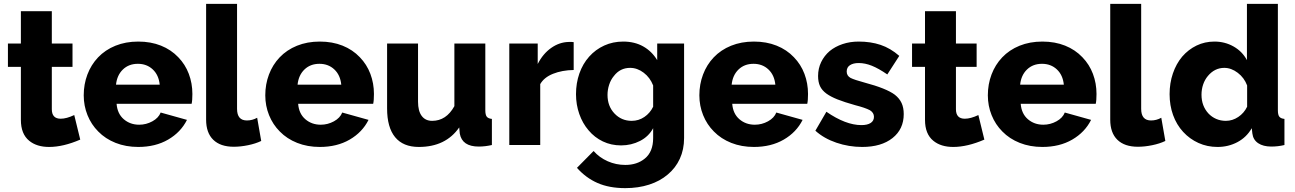

<svg xmlns="http://www.w3.org/2000/svg" viewBox="-20 -750 6698 993"><path d="M294 -136Q248 -136 248 -185V-404H355V-525H248V-692H88V-525H21V-404H88V-130Q88 -57 131 -22Q170 10 234 10Q307 10 395 -28L364 -155Q324 -136 294 -136Z M947 -130 811 -168Q800 -140 768 -122.5Q736 -105 700 -105Q653 -105 620 -133.5Q587 -162 583 -213H971Q975 -230 975 -264Q975 -319 956.5 -368Q938 -417 902 -454Q865 -493 812.5 -514Q760 -535 695 -535Q630 -535 577 -513.5Q524 -492 487 -453Q451 -415 432 -364.5Q413 -314 413 -257Q413 -203 432.5 -154.5Q452 -106 488 -70Q525 -32 578 -11Q631 10 695 10Q784 10 849.5 -28Q915 -66 947 -130ZM693 -420Q739 -420 770 -391Q801 -362 806 -312H580Q585 -361 615.5 -390.5Q646 -420 693 -420Z M1189 9Q1224 9 1263 1Q1302 -7 1331 -21L1310 -141Q1285 -127 1257 -127Q1206 -127 1206 -187V-730H1046V-131Q1046 -63 1083 -27Q1120 9 1189 9Z M1886 -130 1750 -168Q1739 -140 1707 -122.5Q1675 -105 1639 -105Q1592 -105 1559 -133.5Q1526 -162 1522 -213H1910Q1914 -230 1914 -264Q1914 -319 1895.5 -368Q1877 -417 1841 -454Q1804 -493 1751.5 -514Q1699 -535 1634 -535Q1569 -535 1516 -513.5Q1463 -492 1426 -453Q1390 -415 1371 -364.5Q1352 -314 1352 -257Q1352 -203 1371.5 -154.5Q1391 -106 1427 -70Q1464 -32 1517 -11Q1570 10 1634 10Q1723 10 1788.5 -28Q1854 -66 1886 -130ZM1632 -420Q1678 -420 1709 -391Q1740 -362 1745 -312H1519Q1524 -361 1554.5 -390.5Q1585 -420 1632 -420Z M2355 -91 2358 -59Q2370 8 2456 8Q2489 8 2524 0V-135Q2505 -137 2497.5 -146.5Q2490 -156 2490 -180V-525H2330V-201Q2288 -125 2215 -125Q2180 -125 2161 -150.5Q2142 -176 2142 -224V-525H1982V-189Q1982 -91 2023.5 -40.5Q2065 10 2146 10Q2285 10 2355 -91Z M2937 -533H2921Q2873 -532 2830.5 -502Q2788 -472 2761 -419V-525H2614V0H2774V-315Q2794 -350 2840.5 -368.5Q2887 -387 2947 -388V-532Q2944 -533 2937 -533Z M3358 -87V-36Q3358 35 3315 70Q3275 103 3214 103Q3166 103 3123 84Q3080 65 3050 31L2964 118Q3010 170 3070.5 196.5Q3131 223 3214 223Q3281 223 3337 205Q3393 187 3433 153Q3474 119 3496 71Q3518 23 3518 -36V-525H3379V-439Q3351 -485 3306.5 -510Q3262 -535 3203 -535Q3150 -535 3105 -514.5Q3060 -494 3027 -457Q2994 -420 2976.5 -370Q2959 -320 2959 -263Q2959 -209 2976 -160.5Q2993 -112 3024 -76Q3055 -39 3098 -18.5Q3141 2 3192 2Q3245 2 3290 -21Q3335 -44 3358 -87ZM3158 -163Q3122 -201 3122 -259Q3122 -286 3130.5 -312Q3139 -338 3155 -357Q3187 -399 3239 -399Q3276 -399 3309 -374Q3342 -349 3358 -308V-198Q3342 -165 3312.5 -145Q3283 -125 3247 -125Q3194 -125 3158 -163Z M4131 -130 3995 -168Q3984 -140 3952 -122.5Q3920 -105 3884 -105Q3837 -105 3804 -133.5Q3771 -162 3767 -213H4155Q4159 -230 4159 -264Q4159 -319 4140.5 -368Q4122 -417 4086 -454Q4049 -493 3996.5 -514Q3944 -535 3879 -535Q3814 -535 3761 -513.5Q3708 -492 3671 -453Q3635 -415 3616 -364.5Q3597 -314 3597 -257Q3597 -203 3616.5 -154.5Q3636 -106 3672 -70Q3709 -32 3762 -11Q3815 10 3879 10Q3968 10 4033.5 -28Q4099 -66 4131 -130ZM3877 -420Q3923 -420 3954 -391Q3985 -362 3990 -312H3764Q3769 -361 3799.5 -390.5Q3830 -420 3877 -420Z M4654 -160Q4654 -193 4643 -217Q4632 -241 4608 -260Q4564 -293 4451 -323Q4399 -337 4379 -347Q4359 -358 4359 -380Q4359 -402 4376 -413Q4393 -424 4421 -424Q4454 -424 4489 -410Q4524 -396 4569 -365L4631 -461Q4585 -501 4534 -518Q4483 -535 4421 -535Q4376 -535 4337.5 -522Q4299 -509 4271 -486Q4243 -462 4227 -429Q4211 -396 4211 -357Q4211 -326 4221 -304.5Q4231 -283 4254 -266Q4276 -250 4311 -236Q4346 -222 4403 -206Q4454 -193 4479 -180Q4500 -167 4500 -146Q4500 -125 4483 -114Q4466 -103 4435 -103Q4354 -103 4254 -172L4197 -74Q4241 -34 4305.5 -12Q4370 10 4439 10Q4538 10 4596 -36Q4654 -82 4654 -160Z M4970 -136Q4924 -136 4924 -185V-404H5031V-525H4924V-692H4764V-525H4697V-404H4764V-130Q4764 -57 4807 -22Q4846 10 4910 10Q4983 10 5071 -28L5040 -155Q5000 -136 4970 -136Z M5623 -130 5487 -168Q5476 -140 5444 -122.5Q5412 -105 5376 -105Q5329 -105 5296 -133.5Q5263 -162 5259 -213H5647Q5651 -230 5651 -264Q5651 -319 5632.5 -368Q5614 -417 5578 -454Q5541 -493 5488.5 -514Q5436 -535 5371 -535Q5306 -535 5253 -513.5Q5200 -492 5163 -453Q5127 -415 5108 -364.5Q5089 -314 5089 -257Q5089 -203 5108.5 -154.5Q5128 -106 5164 -70Q5201 -32 5254 -11Q5307 10 5371 10Q5460 10 5525.5 -28Q5591 -66 5623 -130ZM5369 -420Q5415 -420 5446 -391Q5477 -362 5482 -312H5256Q5261 -361 5291.5 -390.5Q5322 -420 5369 -420Z M5865 9Q5900 9 5939 1Q5978 -7 6007 -21L5986 -141Q5961 -127 5933 -127Q5882 -127 5882 -187V-730H5722V-131Q5722 -63 5759 -27Q5796 9 5865 9Z M6454 -87 6457 -60Q6461 -27 6487 -9.5Q6513 8 6555 8Q6590 8 6623 0V-135Q6604 -137 6596.5 -146.5Q6589 -156 6589 -180V-730H6429V-439Q6405 -484 6360 -509.5Q6315 -535 6261 -535Q6211 -535 6168.5 -514.5Q6126 -494 6094 -457Q6063 -420 6046 -370Q6029 -320 6029 -263Q6029 -205 6047 -155Q6065 -105 6099 -68Q6133 -31 6178.5 -10.5Q6224 10 6277 10Q6333 10 6380 -15Q6427 -40 6454 -87ZM6230 -163Q6194 -202 6194 -260Q6194 -288 6202.5 -313Q6211 -338 6227 -357Q6262 -399 6312 -399Q6348 -399 6381.5 -373.5Q6415 -348 6430 -308V-198Q6414 -165 6384 -145Q6354 -125 6320 -125Q6293 -125 6270 -135Q6247 -145 6230 -163Z"/></svg>

Font: RT Raleway ExtraBold
Style: Regular
Weight: 400
Designer: Matt McInerney, Pablo Impallari, Rodrigo Fuenzalida — Edited by Milan Moffatt in April 2016
Foundry: Matt McInerney, Pablo Impallari, Rodrigo Fuenzalida — Edited by Milan Moffatt in April 2016
Version: Version 3.001